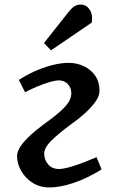

<svg xmlns="http://www.w3.org/2000/svg" viewBox="-20 -809 522 843"><path d="M63 -458Q91 -477 129 -494.5Q167 -512 207 -522.5Q247 -533 282 -533Q317 -533 348 -518.5Q379 -504 398 -476.5Q417 -449 417 -411Q417 -387 398 -361Q379 -335 351 -310Q323 -285 293 -264Q242 -227 208 -194Q174 -161 174 -134Q174 -107 191.5 -87Q209 -67 239 -67Q283 -67 404 -119L426 -65Q361 -25 302 -5.5Q243 14 198 14Q154 14 122 -7Q90 -28 72.5 -59.5Q55 -91 55 -122Q55 -149 78 -177.5Q101 -206 135 -234Q169 -262 203 -286Q247 -319 270 -345.5Q293 -372 293 -400Q293 -424 277.5 -440Q262 -456 239 -456Q223 -456 197 -448.5Q171 -441 143 -429Q115 -417 90 -404ZM283 -759Q295 -774 307 -781.5Q319 -789 334 -789Q358 -789 373 -768Q388 -747 383 -710L204 -588L173 -620Z"/></svg>

Font: Literata 7pt Medium
Style: Italic
Weight: 500
Italic angle: -2°
Designer: Latin by Veronika Burian and Jose Scaglione. Greek by Irene Vlachou. Cyrillic by Vera Evstafieva
Foundry: TypeTogether
Version: Version 3.002